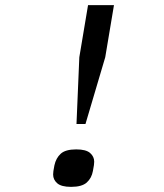

<svg xmlns="http://www.w3.org/2000/svg" viewBox="-20 -718 640 748"><path d="M278 -235 289 -495 323 -698H424L390 -495L313 -235ZM257 10Q219 10 203 -4Q187 -18 187 -38Q187 -43 188 -51.5Q189 -60 192 -74Q198 -102 216.5 -119Q235 -136 277 -136Q315 -136 331 -122Q347 -108 347 -88Q347 -83 346 -75Q345 -67 342 -52Q337 -24 318 -7Q299 10 257 10Z"/></svg>

Font: IBM Plex Mono Text
Style: Italic
Weight: 450
Italic angle: -9°
Monospace: yes
Designer: Mike Abbink, Paul van der Laan, Pieter van Rosmalen
Foundry: Bold Monday
Version: Version 2.1